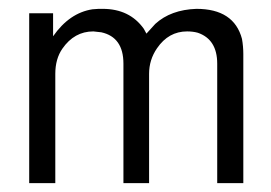

<svg xmlns="http://www.w3.org/2000/svg" viewBox="-20 -430 612 434"><path d="M46 -400H100V-348Q137 -401 189 -409L203 -410H212Q273 -410 305 -365L311 -354L331 -376Q366 -408 424 -410Q509 -410 527 -342Q530 -325 530 -308V-16H471V-286Q471 -341 427 -356Q416 -359 403 -359Q361 -359 335 -321Q317 -295 317 -263V-16H259V-286Q259 -346 209 -357L191 -359Q148 -359 121 -320Q105 -297 105 -263V-16H46Z"/></svg>

Font: Ekushey Buriganga
Style: Regular
Weight: 400
Designer: Al Mamun Sumon
Foundry: Al Mamun Sumon
Version: Version 1.0